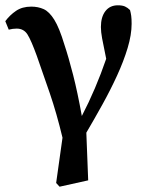

<svg xmlns="http://www.w3.org/2000/svg" viewBox="-20 -513 553 725"><path d="M192 178 216 7Q194 -85 168 -161Q142 -237 119 -302Q98 -360 84 -382.5Q70 -405 43 -405Q28 -405 13 -401L0 -433Q17 -456 40.5 -472Q64 -488 98 -488Q124 -488 145 -478.5Q166 -469 185 -438.5Q204 -408 223 -345Q239 -297 256 -230.5Q273 -164 289 -75Q342 -177 381 -291Q370 -344 365.5 -368.5Q361 -393 361 -411Q361 -449 378 -471Q395 -493 425 -493Q442 -493 452 -488.5Q462 -484 471 -475Q474 -464 475.5 -453Q477 -442 477 -423Q477 -382 462 -332Q447 -282 422 -227.5Q397 -173 366.5 -118Q336 -63 306 -12L313 168L205 192Z"/></svg>

Font: Source Serif 4 Semibold
Style: Regular
Weight: 600
Designer: Frank Grießhammer
Foundry: Adobe
Version: Version 4.005;hotconv 1.1.0;makeotfexe 2.6.0